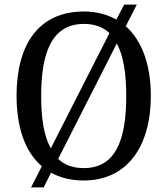

<svg xmlns="http://www.w3.org/2000/svg" viewBox="-20 -775 728 835"><path d="M162 -52 115 40H170L202 -24C242 -2 289 10 344 10C532 10 636 -137 636 -358C636 -492 598 -598 527 -661L575 -755H520L486 -690C446 -712 400 -725 345 -725C147 -725 52 -580 52 -359C52 -223 88 -115 162 -52ZM456 -631 201 -130C171 -183 159 -260 159 -358C159 -556 211 -671 345 -671C392 -671 429 -657 456 -631ZM344 -44C298 -44 261 -57 233 -84L488 -586C517 -532 529 -455 529 -358C529 -160 480 -44 344 -44Z"/></svg>

Font: Noto Serif Lao SemiCondensed
Style: Regular
Weight: 400
Width: 4
Designer: Monotype Design Team
Foundry: Monotype Imaging Inc.
Version: Version 2.003